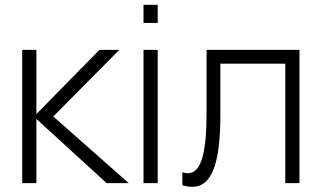

<svg xmlns="http://www.w3.org/2000/svg" viewBox="-20 -742 1304 778"><path d="M70 0H127.5V-260L412 0H501.5L196 -270L463.5 -540H383L127.5 -280V-540H70Z M619 -649V-722.5H561.5V-649ZM619 0V-540H561.5V0Z M719 8.5C733.5 13 746.5 15 759 15C837 15 873 -76 873 -276.5V-484H1136V0H1193.5V-540H817V-285C817 -134.5 799 -40 741 -40C734 -40 727 -41.5 719 -44Z"/></svg>

Font: Vela Sans Light
Style: Regular
Weight: 300
Designer: Principal design: Mikhail Sharanda - project Manrope.
Design modification: Ravid Balaliev
Foundry: Mikhail Sharanda
Version: Version 1.001